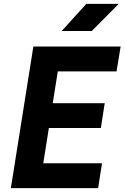

<svg xmlns="http://www.w3.org/2000/svg" viewBox="-20 -970 642 990"><path d="M36 0 152 -730H602L581 -602H278L252 -438H520L500 -310H232L203 -128H506L486 0ZM298 -810 425 -950H592L453 -810Z"/></svg>

Font: JetBrains Mono NL ExtraBold
Style: Italic
Weight: 800
Italic angle: -9°
Monospace: yes
Designer: Philipp Nurullin, Konstantin Bulenkov
Foundry: JetBrains
Version: Version 2.305; ttfautohint (v1.8.4.7-5d5b)